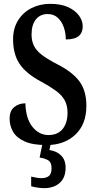

<svg xmlns="http://www.w3.org/2000/svg" viewBox="-20 -744 500 998"><path d="M222 10Q150 10 108 -9Q66 -28 48 -59Q30 -90 30 -127Q30 -168 54 -187.5Q78 -207 112 -207Q114 -128 148.5 -85Q183 -42 232 -42Q280 -42 305.5 -73.5Q331 -105 331 -158Q331 -197 315.5 -224Q300 -251 269.5 -273Q239 -295 195 -319Q116 -361 82 -411.5Q48 -462 48 -540Q48 -596 73.5 -637.5Q99 -679 143 -701.5Q187 -724 241 -724Q298 -724 335 -706.5Q372 -689 391 -662.5Q410 -636 410 -607Q410 -574 389 -556.5Q368 -539 322 -539Q322 -572 311.5 -602.5Q301 -633 280 -652Q259 -671 228 -671Q189 -671 166.5 -643Q144 -615 144 -564Q144 -533 155.5 -508Q167 -483 195.5 -460.5Q224 -438 276 -411Q357 -370 393 -321Q429 -272 429 -194Q429 -98 371.5 -44Q314 10 222 10ZM210 234Q198 234 177.5 231.5Q157 229 142 224V174Q174 182 196 182Q220 182 234 171Q248 160 248 130Q248 100 231 89.5Q214 79 186 75L203 -9H246L237 36Q274 41 297.5 64Q321 87 321 128Q321 180 290 207Q259 234 210 234Z"/></svg>

Font: Noto Serif Khmer ExtraCondensed SemiBold
Style: Regular
Weight: 600
Width: 2
Designer: Danh Hong and the Monotype Design Team
Foundry: Monotype Imaging Inc.
Version: Version 2.004; ttfautohint (v1.8.4.7-5d5b)